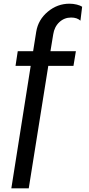

<svg xmlns="http://www.w3.org/2000/svg" viewBox="-20 -780 489 1050"><path d="M369.1 -684.1Q331.5 -684.1 304.4 -658.7Q277.3 -633.3 271 -591.8L255.9 -500H395L381.8 -419.9H244.1L137.2 250H42L147.9 -419.9H64.9L77.1 -500H161.1L178.2 -606.9Q189 -672.4 241.5 -716.1Q293.9 -759.8 359.9 -759.8Q380.9 -759.8 400.1 -754.9Q419.4 -750 429.2 -743.2L419.9 -667Q401.4 -684.1 369.1 -684.1Z"/></svg>

Font: Oakes Grotesk Medium
Style: Regular
Weight: 500
Designer: Samuel Oakes
Foundry: Samuel Oakes
Version: Version 1.000;PS 001.000;hotconv 1.0.88;makeotf.lib2.5.64775